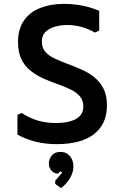

<svg xmlns="http://www.w3.org/2000/svg" viewBox="-20 -732 632 991"><path d="M281 12Q217 13 164.5 -0.5Q112 -14 70 -37V-139L92 -149Q128 -125 171 -111Q214 -97 270 -97Q333 -97 371.5 -117.5Q410 -138 410 -183Q410 -214 392 -235Q374 -256 344 -270.5Q314 -285 278 -297.5Q242 -310 206 -326Q170 -342 139.5 -365.5Q109 -389 91 -425Q73 -461 73 -515Q73 -582 103.5 -626Q134 -670 188 -691Q242 -712 310 -712Q358 -712 404.5 -703Q451 -694 492 -676V-574L470 -564Q437 -583 400.5 -593Q364 -603 326 -603Q297 -603 266.5 -595Q236 -587 216 -568.5Q196 -550 196 -517Q196 -485 214 -464.5Q232 -444 262 -430Q292 -416 328 -402.5Q364 -389 400 -373.5Q436 -358 466 -334Q496 -310 514 -275Q532 -240 532 -188Q532 -137 514 -100Q496 -63 463 -38Q430 -13 384 -1Q338 11 281 12ZM295 239 265 217V201L301 159L293 152L279 164Q259 164 245.5 148.5Q232 133 232 112Q232 90 247 71Q262 52 292 52Q323 52 341 74Q359 96 359 127Q359 155 343 184.5Q327 214 295 239Z"/></svg>

Font: AR One Sans SemiBold
Style: Regular
Weight: 600
Designer: Niteesh Yadav
Foundry: Niteesh Yadav
Version: Version 1.001;gftools[0.9.33]